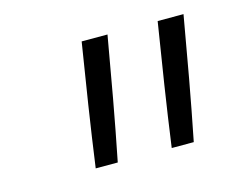

<svg xmlns="http://www.w3.org/2000/svg" viewBox="-58 -856 615 488"><g transform="rotate(-15 250.0 -611.5)"><path d="M340 -451Q351 -531 363.5 -611.5Q376 -692 389 -772H457Q443 -691 428.5 -611Q414 -531 398 -451ZM140 -451Q151 -531 163.5 -611.5Q176 -692 189 -772H257Q243 -691 228.5 -611Q214 -531 198 -451Z"/></g></svg>

Font: iosevka_custom_sans_ss08 Light
Style: Italic
Weight: 300
Italic angle: -10°
Designer: Belleve Invis
Foundry: Belleve Invis
Version: Version 10.3.0; ttfautohint (v1.8.3)